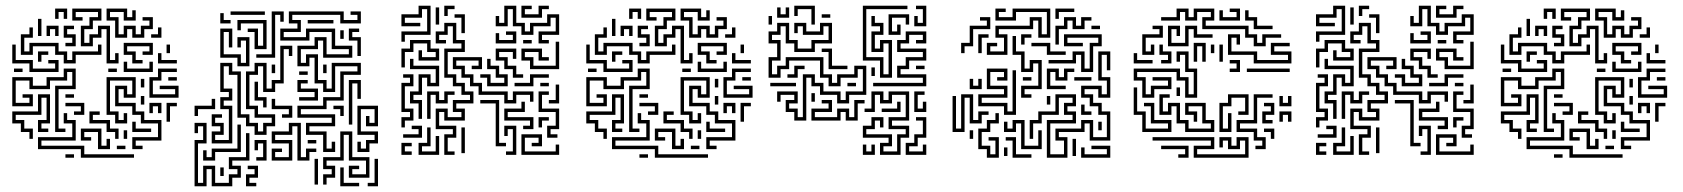

<svg xmlns="http://www.w3.org/2000/svg" viewBox="-20 -536 5892 672"><path d="M173 -470V-506H215V-470H203V-494H185V-470ZM353 -314V-434H335V-404H305V-374H263V-446H293V-476H323V-494H245V-476H269V-464H233V-506H335V-464H305V-434H275V-386H293V-416H323V-446H365V-326H383V-350H395V-314ZM383 -404V-464H353V-506H425V-476H443V-500H455V-464H413V-494H365V-476H395V-416H413V-446H455V-416H473V-446H503V-464H479V-476H515V-434H485V-404H443V-434H425V-404ZM113 -410V-470H125V-410ZM143 -410V-446H185V-410H173V-434H155V-410ZM209 -374V-386H233V-404H203V-446H239V-434H215V-416H245V-374ZM509 -404V-416H533V-440H545V-404ZM203 -314V-344H173V-374H95V-344H53V-416H83V-440H95V-404H65V-356H83V-386H185V-356H215V-326H233V-356H323V-380H335V-344H245V-314ZM443 -314V-344H413V-386H515V-344H479V-356H503V-374H425V-356H455V-326H479V-314ZM83 -284V-314H23V-380H35V-326H95V-296H173V-314H149V-326H185V-284ZM563 -350V-380H575V-350ZM113 -320V-356H149V-344H125V-320ZM533 -314V-350H545V-326H599V-314ZM413 -284V-320H425V-296H503V-320H515V-284ZM173 -74V-236H233V-284H215V-254H155V-224H83V-254H35V-176H83V-194H59V-206H95V-164H23V-266H95V-236H143V-266H203V-296H245V-224H185V-86H209V-74ZM503 -194V-266H533V-296H599V-284H545V-254H515V-206H593V-224H539V-236H605V-194ZM359 -284V-296H389V-284ZM29 -284V-296H59V-284ZM443 -14V-56H533V-104H473V-134H443V-164H383V-236H425V-206H443V-254H365V-146H395V-116H413V-140H425V-104H383V-134H353V-266H455V-194H413V-224H395V-176H455V-146H485V-116H545V-44H455V-26H479V-14ZM569 -254V-266H599V-254ZM473 -230V-260H485V-230ZM83 -50V-74H53V-104H23V-146H113V-206H155V-104H125V-86H149V-74H113V-116H143V-194H125V-134H35V-116H65V-86H95V-50ZM209 -194V-206H239V-194ZM473 -170V-200H485V-170ZM239 -134V-146H263V-164H209V-176H275V-134ZM503 -140V-176H545V-140H533V-164H515V-140ZM563 -110V-176H599V-164H575V-110ZM383 -50V-74H353V-104H293V-146H329V-134H305V-116H365V-86H395V-50ZM263 16V-14H113V-56H233V-104H203V-140H215V-116H245V-44H125V-26H275V4H449V16ZM443 -74V-110H455V-86H509V-74ZM323 -14V-74H275V-56H299V-44H263V-86H335V-26H353V-50H365V-14ZM413 -50V-80H425V-50ZM389 -14V-26H419V-14ZM209 16V4H239V16Z M787 -484V-496H907V-484ZM877 -334V-346H931V-496H973V-460H961V-484H943V-334ZM1111 -4V-64H1051V-106H1141V-124H1021V-166H1111V-196H1171V-286H1231V-304H1153V-214H1111V-244H1081V-334H1063V-304H1021V-376H1081V-406H1123V-346H1201V-364H1141V-424H1063V-394H961V-436H1021V-454H991V-496H1183V-466H1231V-484H1207V-496H1243V-454H1171V-484H1003V-466H1033V-424H973V-406H1051V-436H1153V-376H1213V-334H1111V-394H1093V-364H1033V-316H1051V-346H1093V-256H1123V-226H1141V-316H1243V-274H1183V-184H1123V-154H1033V-136H1153V-94H1063V-76H1123V-16H1141V-40H1153V-4ZM751 -454V-490H763V-466H787V-454ZM871 -364V-424H847V-436H883V-376H901V-454H823V-430H811V-466H913V-364ZM1057 -454V-466H1147V-454ZM811 -304V-334H751V-436H793V-370H781V-424H763V-346H823V-316H841V-394H823V-370H811V-406H853V-304ZM1231 -340V-394H1201V-436H1237V-424H1213V-406H1243V-340ZM1171 -400V-430H1183V-400ZM721 -34V-76H751V-94H721V-136H757V-124H733V-106H763V-64H733V-46H781V-154H751V-196H781V-214H751V-316H793V-286H823V-136H853V-106H883V-76H901V-106H931V-124H871V-154H841V-286H871V-316H913V-226H931V-256H961V-376H1003V-340H991V-364H973V-244H943V-214H901V-304H883V-274H853V-166H883V-136H943V-94H913V-64H871V-94H841V-124H811V-274H781V-304H763V-226H793V-184H763V-166H793V-34ZM1111 -280V-310H1123V-280ZM931 -280V-310H943V-280ZM1027 -274V-286H1057V-274ZM1027 -184V-196H1081V-214H1021V-256H1057V-244H1033V-226H1093V-184ZM1201 -100V-256H1243V-190H1231V-244H1213V-100ZM901 -160V-184H871V-250H883V-196H913V-160ZM661 -130V-166H721V-190H733V-154H673V-130ZM967 -124V-136H991V-154H931V-190H943V-166H1003V-124ZM1171 -130V-154H1147V-166H1183V-130ZM1231 -4V-40H1243V-16H1261V-46H1291V-64H1231V-166H1303V-94H1261V-130H1273V-106H1291V-154H1243V-76H1303V-34H1273V-4ZM661 116V-46H691V-94H673V-70H661V-106H703V-34H673V104H691V44H733V104H781V74H811V56H781V14H841V-70H853V26H793V44H823V86H793V116H721V56H703V116ZM931 26V-16H967V-4H943V14H991V-34H931V-76H991V-106H1033V14H1051V-16H1087V-4H1063V26H1021V-94H1003V-64H943V-46H1003V26ZM691 26V-10H703V14H721V-16H811V-100H823V-4H733V26ZM1111 110V74H1141V56H1111V14H1171V-76H1213V14H1273V86H1201V44H1237V56H1213V74H1261V26H1201V-64H1183V26H1123V44H1153V86H1123V110ZM877 26V14H901V-34H883V-10H871V-46H913V26ZM1057 -34V-46H1087V-34ZM1081 110V20H1093V110ZM1267 116V104H1291V20H1303V116ZM841 116V74H871V56H847V44H883V86H853V104H877V116ZM751 80V50H763V80ZM1171 116V50H1183V104H1237V116Z M1385 -390V-426H1475V-504H1457V-474H1397V-456H1451V-444H1385V-486H1445V-516H1487V-414H1397V-390ZM1535 -480V-516H1571V-504H1547V-480ZM1865 -384V-426H1925V-474H1907V-444H1847V-414H1805V-444H1775V-504H1757V-444H1715V-480H1727V-456H1745V-516H1787V-456H1817V-426H1835V-456H1895V-486H1937V-414H1877V-396H1901V-384ZM1805 -474V-516H1841V-504H1817V-486H1865V-516H1901V-504H1877V-474ZM1505 -450V-510H1517V-450ZM1595 -420V-474H1571V-486H1607V-420ZM1535 6V-66H1565V-84H1505V-156H1547V-126H1595V-144H1565V-186H1625V-204H1595V-234H1565V-264H1535V-366H1595V-384H1565V-444H1547V-414H1517V-396H1541V-384H1505V-426H1535V-456H1577V-396H1607V-354H1547V-276H1577V-246H1607V-216H1637V-174H1577V-156H1607V-114H1535V-144H1517V-96H1577V-54H1547V-6H1571V6ZM1715 -384V-420H1727V-396H1775V-414H1751V-426H1787V-384ZM1811 -384V-396H1841V-384ZM1385 -300V-366H1415V-396H1487V-366H1517V-324H1445V-360H1457V-336H1505V-354H1475V-384H1427V-354H1397V-300ZM1835 -294V-324H1805V-366H1877V-336H1901V-324H1865V-354H1817V-336H1847V-306H1925V-390H1937V-294ZM1775 -264V-294H1745V-324H1715V-366H1787V-330H1775V-354H1727V-336H1757V-306H1787V-276H1811V-264ZM1745 -174V-204H1655V-234H1625V-264H1595V-294H1565V-336H1667V-294H1631V-306H1655V-324H1577V-306H1607V-276H1637V-246H1667V-216H1757V-186H1775V-216H1847V-180H1835V-204H1787V-174ZM1445 -120V-174H1415V-216H1445V-276H1487V-246H1505V-294H1415V-330H1427V-306H1517V-234H1475V-264H1457V-204H1427V-186H1457V-120ZM1685 -234V-264H1661V-276H1697V-246H1745V-264H1715V-294H1685V-330H1697V-306H1727V-276H1757V-234ZM1781 -234V-246H1835V-276H1901V-264H1847V-234ZM1385 -90V-126H1415V-144H1385V-246H1415V-264H1391V-276H1427V-234H1397V-156H1427V-114H1397V-90ZM1871 -234V-246H1901V-234ZM1901 -174V-186H1925V-240H1937V-174ZM1475 -120V-216H1517V-186H1535V-216H1571V-204H1547V-174H1505V-204H1487V-120ZM1895 -54V-96H1925V-144H1865V-216H1901V-204H1877V-156H1937V-84H1907V-66H1931V-54ZM1715 -24V-174H1661V-186H1727V-36H1751V-24ZM1811 -84V-96H1835V-114H1745V-156H1805V-180H1817V-144H1757V-126H1847V-84ZM1865 -90V-126H1901V-114H1877V-90ZM1391 -54V-66H1445V-84H1421V-96H1457V-54ZM1751 6V-6H1775V-84H1757V-60H1745V-96H1787V6ZM1445 6V-36H1475V-90H1487V-24H1457V-6H1505V-60H1517V6ZM1595 0V-90H1607V0ZM1805 6V-66H1877V-24H1841V-36H1865V-54H1817V-6H1925V-30H1937V6ZM1385 6V-36H1421V-24H1397V-6H1421V6Z M2182 -470V-506H2224V-470H2212V-494H2194V-470ZM2362 -314V-434H2344V-404H2314V-374H2272V-446H2302V-476H2332V-494H2254V-476H2278V-464H2242V-506H2344V-464H2314V-434H2284V-386H2302V-416H2332V-446H2374V-326H2392V-350H2404V-314ZM2392 -404V-464H2362V-506H2434V-476H2452V-500H2464V-464H2422V-494H2374V-476H2404V-416H2422V-446H2464V-416H2482V-446H2512V-464H2488V-476H2524V-434H2494V-404H2452V-434H2434V-404ZM2122 -410V-470H2134V-410ZM2152 -410V-446H2194V-410H2182V-434H2164V-410ZM2218 -374V-386H2242V-404H2212V-446H2248V-434H2224V-416H2254V-374ZM2518 -404V-416H2542V-440H2554V-404ZM2212 -314V-344H2182V-374H2104V-344H2062V-416H2092V-440H2104V-404H2074V-356H2092V-386H2194V-356H2224V-326H2242V-356H2332V-380H2344V-344H2254V-314ZM2452 -314V-344H2422V-386H2524V-344H2488V-356H2512V-374H2434V-356H2464V-326H2488V-314ZM2092 -284V-314H2032V-380H2044V-326H2104V-296H2182V-314H2158V-326H2194V-284ZM2572 -350V-380H2584V-350ZM2122 -320V-356H2158V-344H2134V-320ZM2542 -314V-350H2554V-326H2608V-314ZM2422 -284V-320H2434V-296H2512V-320H2524V-284ZM2182 -74V-236H2242V-284H2224V-254H2164V-224H2092V-254H2044V-176H2092V-194H2068V-206H2104V-164H2032V-266H2104V-236H2152V-266H2212V-296H2254V-224H2194V-86H2218V-74ZM2512 -194V-266H2542V-296H2608V-284H2554V-254H2524V-206H2602V-224H2548V-236H2614V-194ZM2368 -284V-296H2398V-284ZM2038 -284V-296H2068V-284ZM2452 -14V-56H2542V-104H2482V-134H2452V-164H2392V-236H2434V-206H2452V-254H2374V-146H2404V-116H2422V-140H2434V-104H2392V-134H2362V-266H2464V-194H2422V-224H2404V-176H2464V-146H2494V-116H2554V-44H2464V-26H2488V-14ZM2578 -254V-266H2608V-254ZM2482 -230V-260H2494V-230ZM2092 -50V-74H2062V-104H2032V-146H2122V-206H2164V-104H2134V-86H2158V-74H2122V-116H2152V-194H2134V-134H2044V-116H2074V-86H2104V-50ZM2218 -194V-206H2248V-194ZM2482 -170V-200H2494V-170ZM2248 -134V-146H2272V-164H2218V-176H2284V-134ZM2512 -140V-176H2554V-140H2542V-164H2524V-140ZM2572 -110V-176H2608V-164H2584V-110ZM2392 -50V-74H2362V-104H2302V-146H2338V-134H2314V-116H2374V-86H2404V-50ZM2272 16V-14H2122V-56H2242V-104H2212V-140H2224V-116H2254V-44H2134V-26H2284V4H2458V16ZM2452 -74V-110H2464V-86H2518V-74ZM2332 -14V-74H2284V-56H2308V-44H2272V-86H2344V-26H2362V-50H2374V-14ZM2422 -50V-80H2434V-50ZM2398 -14V-26H2428V-14ZM2218 16V4H2248V16Z M2820 -450V-504H2772V-480H2760V-516H2832V-450ZM3060 -264V-324H3000V-516H3156V-504H3012V-336H3072V-276H3090V-384H3072V-354H3030V-426H3060V-444H3030V-480H3042V-456H3072V-414H3042V-366H3060V-396H3102V-264ZM3180 -444V-480H3192V-456H3210V-504H3186V-516H3222V-444ZM2700 -474V-510H2712V-486H2730V-510H2742V-474ZM2856 -474V-486H2886V-474ZM3090 -414V-486H3162V-450H3150V-474H3102V-426H3120V-450H3132V-414ZM2670 -450V-480H2682V-450ZM2760 -114V-144H2730V-186H2760V-204H2712V-180H2700V-216H2772V-174H2742V-156H2772V-126H2790V-276H2832V-246H2862V-216H2922V-186H2940V-216H3000V-294H2982V-264H2922V-234H2880V-264H2850V-324H2742V-294H2712V-264H2670V-336H2700V-384H2670V-426H2700V-456H2742V-396H2772V-366H2820V-396H2880V-444H2862V-414H2790V-444H2772V-420H2760V-456H2802V-426H2850V-456H2892V-384H2832V-354H2760V-384H2730V-444H2712V-414H2682V-396H2712V-324H2682V-276H2700V-306H2730V-336H2862V-276H2892V-246H2910V-276H2970V-306H3012V-204H2952V-174H2910V-204H2850V-234H2820V-264H2802V-114ZM3036 -234V-246H3210V-264H3120V-306H3150V-336H3210V-354H3120V-396H3150V-426H3222V-384H3186V-396H3210V-414H3162V-384H3132V-366H3222V-324H3162V-294H3132V-276H3222V-234ZM2880 -294V-354H2856V-366H2892V-306H2946V-294ZM2736 -264V-276H2760V-306H2796V-294H2772V-264ZM3186 -294V-306H3216V-294ZM3030 -270V-300H3042V-270ZM2946 -234V-246H2976V-234ZM2676 -234V-246H2766V-234ZM3060 6V-36H3090V-54H3000V-96H3030V-126H3072V-90H3060V-114H3042V-84H3012V-66H3102V-24H3072V-6H3120V-66H3150V-84H3090V-126H3150V-204H3102V-174H3060V-204H3042V-144H3006V-156H3030V-216H3072V-186H3090V-216H3162V-114H3102V-96H3162V-54H3132V6ZM3180 -144V-216H3216V-204H3192V-156H3210V-180H3222V-144ZM2820 -180V-210H2832V-180ZM2820 -114V-156H2880V-174H2856V-186H2892V-144H2832V-126H2910V-156H2952V-126H2970V-186H3006V-174H2982V-114H2940V-144H2922V-114ZM3066 -144V-156H3120V-180H3132V-144ZM3150 6V-36H3180V-66H3210V-114H3186V-126H3222V-54H3192V-24H3162V-6H3210V-30H3222V6ZM3000 6V-30H3012V-6H3030V-30H3042V6Z M3434 -344V-386H3470V-374H3446V-356H3494V-404H3464V-446H3584V-476H3626V-416H3644V-494H3536V-464H3464V-506H3500V-494H3476V-476H3524V-506H3656V-404H3614V-464H3596V-434H3476V-416H3506V-344ZM3674 -470V-506H3740V-494H3686V-470ZM3344 -350V-386H3374V-446H3434V-464H3410V-476H3446V-434H3386V-374H3356V-350ZM3674 -380V-446H3704V-476H3746V-446H3764V-476H3800V-464H3776V-434H3734V-464H3716V-434H3686V-380ZM3800 -434V-446H3830V-434ZM3404 -350V-416H3440V-404H3416V-350ZM3554 -380V-416H3590V-404H3566V-380ZM3764 -284V-344H3746V-314H3650V-326H3734V-356H3776V-296H3794V-386H3824V-404H3716V-386H3770V-374H3704V-416H3836V-374H3806V-284ZM3554 -194V-236H3614V-314H3596V-284H3554V-344H3524V-410H3536V-356H3566V-296H3584V-326H3626V-224H3566V-206H3590V-194ZM3644 -344V-374H3590V-386H3656V-356H3710V-344ZM3644 16V-116H3734V-134H3704V-176H3734V-194H3686V-134H3626V-104H3596V-50H3584V-116H3614V-146H3674V-206H3746V-164H3716V-146H3746V-104H3656V4H3704V-44H3674V-86H3764V-116H3806V-56H3854V-134H3824V-164H3794V-194H3764V-236H3836V-206H3854V-254H3824V-356H3866V-290H3854V-344H3836V-266H3866V-194H3824V-224H3776V-206H3806V-176H3836V-146H3866V-44H3794V-104H3776V-74H3686V-56H3716V16ZM3494 -134V-164H3404V-206H3494V-224H3434V-296H3506V-254H3470V-266H3494V-284H3446V-236H3506V-194H3416V-176H3506V-146H3524V-290H3536V-134ZM3644 -224V-296H3686V-266H3704V-296H3740V-284H3716V-254H3674V-284H3656V-236H3710V-224ZM3560 -254V-266H3590V-254ZM3740 -254V-266H3800V-254ZM3374 -224V-260H3386V-236H3404V-260H3416V-224ZM3314 -74V-200H3326V-86H3344V-206H3386V-116H3404V-146H3440V-134H3416V-104H3374V-194H3356V-74ZM3644 -170V-200H3656V-170ZM3764 -134V-170H3776V-146H3800V-134ZM3434 16V-14H3404V-86H3434V-116H3464V-140H3476V-104H3446V-74H3416V-26H3446V4H3464V-44H3440V-56H3476V16ZM3554 -14V-104H3536V-74H3494V-110H3506V-86H3524V-116H3566V-26H3614V-80H3626V-14ZM3824 -80V-110H3836V-80ZM3374 -50V-80H3386V-50ZM3524 16V-44H3500V-56H3536V4H3590V16ZM3734 10V-50H3746V10ZM3764 16V-20H3776V4H3854V-14H3800V-26H3866V16ZM3494 10V-20H3506V10Z M4368 -374V-404H4338V-434H4188V-476H4218V-494H4170V-464H4128V-494H4110V-464H4044V-476H4098V-506H4140V-476H4158V-506H4230V-464H4200V-446H4350V-416H4380V-386H4398V-416H4464V-404H4410V-374ZM4248 -464V-500H4260V-476H4308V-494H4284V-506H4320V-464ZM4368 -434V-464H4338V-500H4350V-476H4380V-446H4434V-434ZM3978 -344V-416H4038V-434H4014V-446H4050V-404H3990V-356H4008V-380H4020V-344ZM4068 -374V-446H4110V-410H4098V-434H4080V-386H4128V-446H4170V-416H4224V-404H4158V-434H4140V-374ZM4368 -314V-344H4278V-416H4320V-380H4308V-404H4290V-356H4380V-326H4488V-344H4428V-386H4494V-374H4440V-356H4500V-314ZM4158 -320V-386H4200V-320H4188V-374H4170V-320ZM4044 -314V-326H4068V-344H4038V-380H4050V-356H4080V-314ZM4218 -350V-380H4230V-350ZM4248 -320V-380H4260V-320ZM3978 -194V-254H3948V-296H4110V-266H4140V-206H4158V-284H4128V-344H4110V-320H4098V-356H4140V-296H4170V-194H4128V-254H4098V-284H3960V-266H3990V-206H4008V-236H4068V-254H4014V-266H4080V-224H4020V-194ZM3948 -314V-350H3960V-326H4014V-314ZM4284 -284V-296H4308V-314H4284V-326H4320V-284ZM4344 -284V-296H4494V-284ZM3978 -74V-134H3948V-230H3960V-146H3990V-86H4068V-104H4008V-164H3984V-176H4020V-116H4080V-74ZM4098 -200V-230H4110V-200ZM4128 -74V-104H4098V-164H4080V-134H4038V-206H4074V-194H4050V-146H4068V-176H4110V-116H4140V-86H4218V-104H4188V-164H4140V-146H4170V-110H4158V-134H4128V-176H4200V-116H4230V-74ZM4248 -74V-176H4278V-206H4350V-134H4314V-146H4338V-194H4290V-164H4260V-86H4278V-140H4290V-74ZM4374 -14V-26H4398V-44H4368V-74H4308V-116H4368V-206H4434V-194H4380V-104H4320V-86H4380V-56H4410V-14ZM4458 -164V-200H4470V-176H4488V-200H4500V-164ZM4398 -104V-146H4428V-164H4404V-176H4440V-134H4410V-116H4434V-104ZM4458 -110V-146H4500V-110H4488V-134H4470V-110ZM4428 -50V-74H4404V-86H4440V-50ZM4158 16V-26H4218V-44H4014V-56H4230V-14H4170V4H4338V-44H4320V-14H4278V-44H4260V-20H4248V-56H4290V-26H4308V-56H4350V16ZM4104 16V4H4128V-14H4044V-26H4140V16Z M4586 -390V-426H4676V-504H4658V-474H4598V-456H4652V-444H4586V-486H4646V-516H4688V-414H4598V-390ZM4736 -480V-516H4772V-504H4748V-480ZM5066 -384V-426H5126V-474H5108V-444H5048V-414H5006V-444H4976V-504H4958V-444H4916V-480H4928V-456H4946V-516H4988V-456H5018V-426H5036V-456H5096V-486H5138V-414H5078V-396H5102V-384ZM5006 -474V-516H5042V-504H5018V-486H5066V-516H5102V-504H5078V-474ZM4706 -450V-510H4718V-450ZM4796 -420V-474H4772V-486H4808V-420ZM4736 6V-66H4766V-84H4706V-156H4748V-126H4796V-144H4766V-186H4826V-204H4796V-234H4766V-264H4736V-366H4796V-384H4766V-444H4748V-414H4718V-396H4742V-384H4706V-426H4736V-456H4778V-396H4808V-354H4748V-276H4778V-246H4808V-216H4838V-174H4778V-156H4808V-114H4736V-144H4718V-96H4778V-54H4748V-6H4772V6ZM4916 -384V-420H4928V-396H4976V-414H4952V-426H4988V-384ZM5012 -384V-396H5042V-384ZM4586 -300V-366H4616V-396H4688V-366H4718V-324H4646V-360H4658V-336H4706V-354H4676V-384H4628V-354H4598V-300ZM5036 -294V-324H5006V-366H5078V-336H5102V-324H5066V-354H5018V-336H5048V-306H5126V-390H5138V-294ZM4976 -264V-294H4946V-324H4916V-366H4988V-330H4976V-354H4928V-336H4958V-306H4988V-276H5012V-264ZM4946 -174V-204H4856V-234H4826V-264H4796V-294H4766V-336H4868V-294H4832V-306H4856V-324H4778V-306H4808V-276H4838V-246H4868V-216H4958V-186H4976V-216H5048V-180H5036V-204H4988V-174ZM4646 -120V-174H4616V-216H4646V-276H4688V-246H4706V-294H4616V-330H4628V-306H4718V-234H4676V-264H4658V-204H4628V-186H4658V-120ZM4886 -234V-264H4862V-276H4898V-246H4946V-264H4916V-294H4886V-330H4898V-306H4928V-276H4958V-234ZM4982 -234V-246H5036V-276H5102V-264H5048V-234ZM4586 -90V-126H4616V-144H4586V-246H4616V-264H4592V-276H4628V-234H4598V-156H4628V-114H4598V-90ZM5072 -234V-246H5102V-234ZM5102 -174V-186H5126V-240H5138V-174ZM4676 -120V-216H4718V-186H4736V-216H4772V-204H4748V-174H4706V-204H4688V-120ZM5096 -54V-96H5126V-144H5066V-216H5102V-204H5078V-156H5138V-84H5108V-66H5132V-54ZM4916 -24V-174H4862V-186H4928V-36H4952V-24ZM5012 -84V-96H5036V-114H4946V-156H5006V-180H5018V-144H4958V-126H5048V-84ZM5066 -90V-126H5102V-114H5078V-90ZM4592 -54V-66H4646V-84H4622V-96H4658V-54ZM4952 6V-6H4976V-84H4958V-60H4946V-96H4988V6ZM4646 6V-36H4676V-90H4688V-24H4658V-6H4706V-60H4718V6ZM4796 0V-90H4808V0ZM5006 6V-66H5078V-24H5042V-36H5066V-54H5018V-6H5126V-30H5138V6ZM4586 6V-36H4622V-24H4598V-6H4622V6Z M5383 -470V-506H5425V-470H5413V-494H5395V-470ZM5563 -314V-434H5545V-404H5515V-374H5473V-446H5503V-476H5533V-494H5455V-476H5479V-464H5443V-506H5545V-464H5515V-434H5485V-386H5503V-416H5533V-446H5575V-326H5593V-350H5605V-314ZM5593 -404V-464H5563V-506H5635V-476H5653V-500H5665V-464H5623V-494H5575V-476H5605V-416H5623V-446H5665V-416H5683V-446H5713V-464H5689V-476H5725V-434H5695V-404H5653V-434H5635V-404ZM5323 -410V-470H5335V-410ZM5353 -410V-446H5395V-410H5383V-434H5365V-410ZM5419 -374V-386H5443V-404H5413V-446H5449V-434H5425V-416H5455V-374ZM5719 -404V-416H5743V-440H5755V-404ZM5413 -314V-344H5383V-374H5305V-344H5263V-416H5293V-440H5305V-404H5275V-356H5293V-386H5395V-356H5425V-326H5443V-356H5533V-380H5545V-344H5455V-314ZM5653 -314V-344H5623V-386H5725V-344H5689V-356H5713V-374H5635V-356H5665V-326H5689V-314ZM5293 -284V-314H5233V-380H5245V-326H5305V-296H5383V-314H5359V-326H5395V-284ZM5773 -350V-380H5785V-350ZM5323 -320V-356H5359V-344H5335V-320ZM5743 -314V-350H5755V-326H5809V-314ZM5623 -284V-320H5635V-296H5713V-320H5725V-284ZM5383 -74V-236H5443V-284H5425V-254H5365V-224H5293V-254H5245V-176H5293V-194H5269V-206H5305V-164H5233V-266H5305V-236H5353V-266H5413V-296H5455V-224H5395V-86H5419V-74ZM5713 -194V-266H5743V-296H5809V-284H5755V-254H5725V-206H5803V-224H5749V-236H5815V-194ZM5569 -284V-296H5599V-284ZM5239 -284V-296H5269V-284ZM5653 -14V-56H5743V-104H5683V-134H5653V-164H5593V-236H5635V-206H5653V-254H5575V-146H5605V-116H5623V-140H5635V-104H5593V-134H5563V-266H5665V-194H5623V-224H5605V-176H5665V-146H5695V-116H5755V-44H5665V-26H5689V-14ZM5779 -254V-266H5809V-254ZM5683 -230V-260H5695V-230ZM5293 -50V-74H5263V-104H5233V-146H5323V-206H5365V-104H5335V-86H5359V-74H5323V-116H5353V-194H5335V-134H5245V-116H5275V-86H5305V-50ZM5419 -194V-206H5449V-194ZM5683 -170V-200H5695V-170ZM5449 -134V-146H5473V-164H5419V-176H5485V-134ZM5713 -140V-176H5755V-140H5743V-164H5725V-140ZM5773 -110V-176H5809V-164H5785V-110ZM5593 -50V-74H5563V-104H5503V-146H5539V-134H5515V-116H5575V-86H5605V-50ZM5473 16V-14H5323V-56H5443V-104H5413V-140H5425V-116H5455V-44H5335V-26H5485V4H5659V16ZM5653 -74V-110H5665V-86H5719V-74ZM5533 -14V-74H5485V-56H5509V-44H5473V-86H5545V-26H5563V-50H5575V-14ZM5623 -50V-80H5635V-50ZM5599 -14V-26H5629V-14ZM5419 16V4H5449V16Z"/></svg>

Font: Rubik Maze
Style: Regular
Weight: 400
Designer: Hubert and Fischer, NaN
Foundry: Hubert and Fischer, NaN
Version: Version 2.200